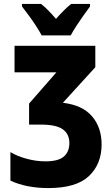

<svg xmlns="http://www.w3.org/2000/svg" viewBox="-20 -947 570 977"><path d="M226 10Q114 10 33 -28V-173Q68 -152 116 -139Q164 -126 211 -126Q277 -126 305 -150.5Q333 -175 333 -219Q333 -265 299.5 -289Q266 -313 187 -313H128V-420L267 -579H54V-714H465V-605L300 -424Q400 -412 448.5 -355Q497 -298 497 -212Q497 -112 432.5 -51Q368 10 226 10ZM192 -767Q182 -786 164 -814Q146 -842 126 -869Q106 -896 92 -914V-927H189Q207 -913 225.5 -894Q244 -875 265 -851Q308 -900 342 -927H438V-914Q424 -895 405 -868.5Q386 -842 368.5 -815Q351 -788 340 -767Z"/></svg>

Font: Noto Sans Mono Condensed Black
Style: Regular
Weight: 900
Width: 3
Designer: Monotype Design Team
Foundry: Monotype Imaging Inc.
Version: Version 2.014